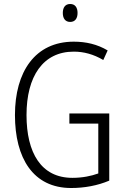

<svg xmlns="http://www.w3.org/2000/svg" viewBox="-20 -933 630 963"><path d="M332 -913C307 -913 295 -895 295 -868C295 -840 308 -823 332 -823C356 -823 369 -840 369 -868C369 -895 357 -913 332 -913ZM328 -364V-313H473V-63C437 -50 393 -41 343 -41C186 -41 113 -167 113 -356C113 -549 195 -674 350 -674C400 -674 449 -661 498 -632L520 -680C468 -711 411 -724 350 -724C156 -724 55 -573 55 -356C55 -140 146 10 337 10C403 10 469 -2 528 -27V-364Z"/></svg>

Font: Noto Sans Armenian Condensed Light
Style: Regular
Weight: 300
Width: 3
Designer: Monotype Design Team
Foundry: Monotype Imaging Inc.
Version: Version 2.008